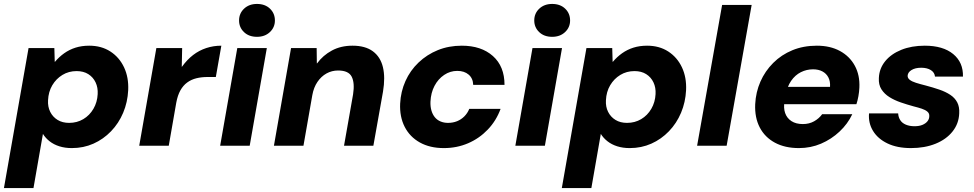

<svg xmlns="http://www.w3.org/2000/svg" viewBox="-42 -740 4947 975"><path d="M-22 215 103 -496H234L236 -426H237Q258 -451 284 -469.5Q310 -488 341.5 -498Q373 -508 411 -508Q473 -508 518.5 -478.5Q564 -449 588 -398Q612 -347 609 -282Q606 -221 583.5 -167.5Q561 -114 522 -73.5Q483 -33 432.5 -10.5Q382 12 323 12Q288 12 259.5 3Q231 -6 210 -22.5Q189 -39 176 -60L128 215ZM309 -116Q349 -116 381 -135Q413 -154 432.5 -187.5Q452 -221 454 -262Q456 -295 443.5 -321.5Q431 -348 406.5 -363.5Q382 -379 347 -379Q307 -379 275 -359.5Q243 -340 223.5 -307Q204 -274 202 -231Q200 -198 213 -172Q226 -146 250.5 -131Q275 -116 309 -116Z M665 0 752 -496H883L881 -401H882Q908 -437 938.5 -460.5Q969 -484 1005.5 -496Q1042 -508 1082 -508L1054 -349H1013Q981 -349 955 -342.5Q929 -336 908.5 -321Q888 -306 874 -281Q860 -256 853 -218L815 0Z M1076 0 1163 -496H1313L1226 0ZM1263 -553Q1222 -553 1197 -577Q1172 -601 1172 -636Q1172 -672 1197.5 -696Q1223 -720 1263 -720Q1304 -720 1329 -696Q1354 -672 1354 -636Q1354 -601 1328.5 -577Q1303 -553 1263 -553Z M1349 0 1436 -496H1566L1567 -418H1568Q1598 -459 1643.5 -483.5Q1689 -508 1748 -508Q1813 -508 1851.5 -479.5Q1890 -451 1902.5 -399Q1915 -347 1903 -275L1854 0H1705L1751 -261Q1760 -319 1744 -350.5Q1728 -382 1675 -382Q1643 -382 1616 -367Q1589 -352 1570 -324Q1551 -296 1544 -257L1499 0Z M2212 12Q2141 12 2090 -16.5Q2039 -45 2013 -96Q1987 -147 1990 -214Q1993 -275 2017 -328.5Q2041 -382 2083.5 -422.5Q2126 -463 2181.5 -485.5Q2237 -508 2303 -508Q2402 -508 2461 -455.5Q2520 -403 2520 -309H2361Q2360 -342 2338 -361Q2316 -380 2280 -380Q2244 -380 2213.5 -359.5Q2183 -339 2164.5 -304Q2146 -269 2144 -224Q2143 -200 2148.5 -180Q2154 -160 2165.5 -145.5Q2177 -131 2194.5 -123.5Q2212 -116 2233 -116Q2258 -116 2279 -124.5Q2300 -133 2316 -149Q2332 -165 2341 -187H2500Q2478 -127 2435 -82Q2392 -37 2335 -12.5Q2278 12 2212 12Z M2575 0 2662 -496H2812L2725 0ZM2762 -553Q2721 -553 2696 -577Q2671 -601 2671 -636Q2671 -672 2696.5 -696Q2722 -720 2762 -720Q2803 -720 2828 -696Q2853 -672 2853 -636Q2853 -601 2827.5 -577Q2802 -553 2762 -553Z M2811 215 2936 -496H3067L3069 -426H3070Q3091 -451 3117 -469.5Q3143 -488 3174.5 -498Q3206 -508 3244 -508Q3306 -508 3351.5 -478.5Q3397 -449 3421 -398Q3445 -347 3442 -282Q3439 -221 3416.5 -167.5Q3394 -114 3355 -73.5Q3316 -33 3265.5 -10.5Q3215 12 3156 12Q3121 12 3092.5 3Q3064 -6 3043 -22.5Q3022 -39 3009 -60L2961 215ZM3142 -116Q3182 -116 3214 -135Q3246 -154 3265.5 -187.5Q3285 -221 3287 -262Q3289 -295 3276.5 -321.5Q3264 -348 3239.5 -363.5Q3215 -379 3180 -379Q3140 -379 3108 -359.5Q3076 -340 3056.5 -307Q3037 -274 3035 -231Q3033 -198 3046 -172Q3059 -146 3083.5 -131Q3108 -116 3142 -116Z M3498 0 3625 -715H3775L3648 0Z M4015 12Q3944 12 3893 -15.5Q3842 -43 3816 -93Q3790 -143 3793 -211Q3796 -272 3819.5 -325.5Q3843 -379 3884.5 -420.5Q3926 -462 3982 -485Q4038 -508 4106 -508Q4174 -508 4223.5 -481Q4273 -454 4299 -406Q4325 -358 4322 -295Q4321 -273 4317 -251Q4313 -229 4307 -211H3897L3913 -299H4173Q4175 -327 4164.5 -347Q4154 -367 4134 -377.5Q4114 -388 4087 -388Q4054 -388 4025 -373.5Q3996 -359 3975.5 -329.5Q3955 -300 3947 -255L3942 -226Q3936 -192 3945 -166Q3954 -140 3977 -125Q4000 -110 4035 -110Q4067 -110 4092 -124Q4117 -138 4133 -160H4286Q4263 -111 4221.5 -72Q4180 -33 4127.5 -10.5Q4075 12 4015 12Z M4584 12Q4514 12 4465 -11.5Q4416 -35 4391.5 -75Q4367 -115 4371 -164H4519Q4520 -145 4529.5 -130Q4539 -115 4558 -107Q4577 -99 4602 -99Q4626 -99 4642.5 -106Q4659 -113 4668 -124.5Q4677 -136 4677 -150Q4678 -164 4667.5 -173Q4657 -182 4639 -188Q4621 -194 4597 -200Q4564 -209 4532 -220Q4500 -231 4474.5 -247Q4449 -263 4434 -286.5Q4419 -310 4421 -344Q4423 -392 4453 -429Q4483 -466 4535 -487Q4587 -508 4654 -508Q4747 -508 4798.5 -465.5Q4850 -423 4848 -351H4706Q4704 -372 4685 -384Q4666 -396 4636 -396Q4606 -396 4587 -384.5Q4568 -373 4567 -355Q4567 -343 4578 -334.5Q4589 -326 4609.5 -319.5Q4630 -313 4658 -306Q4696 -296 4728 -285Q4760 -274 4783.5 -258.5Q4807 -243 4819 -220Q4831 -197 4829 -164Q4827 -112 4795 -72Q4763 -32 4708.5 -10Q4654 12 4584 12Z"/></svg>

Font: DM Sans 28pt Black
Style: Italic
Weight: 900
Italic angle: -10°
Version: Version 4.004;gftools[0.9.30]